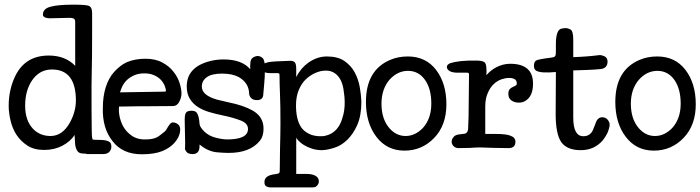

<svg xmlns="http://www.w3.org/2000/svg" viewBox="-20 -648 3064 840"><path d="M383 -591Q383 -591 383 -491Q383 -391 381.5 -341.5Q380 -292 380.5 -170.5Q381 -49 383 -45Q385 -41 385 -38Q389 -36 415 -36Q441 -36 455 -29.5Q469 -23 467 -3Q467 6 458.5 16Q450 26 431 26H394Q360 26 360 26Q358 24 340.5 23.5Q323 23 316 8.5Q309 -6 308.5 -21.5Q308 -37 307 -45Q306 -53 307 -58Q288 -29 253 -10.5Q218 8 173.5 8Q129 8 100 -11Q43 -48 26 -121Q18 -155 18 -185Q18 -257 48 -318Q92 -405 193 -405Q266 -405 309 -360Q309 -360 309 -551Q309 -564 302 -567Q295 -570 286.5 -570Q278 -570 197 -568Q188 -568 179 -571Q166 -576 168 -585Q168 -612 207 -620Q236 -627 292 -627.5Q348 -628 365.5 -623.5Q383 -619 383 -591ZM382 -449ZM312 -208Q312 -344 207 -344Q153 -344 120 -296Q90 -251 90 -186Q90 -121 124 -85Q154 -53 201 -53Q253 -53 286 -112Q312 -160 312 -208Z M568 -319Q531 -303 515 -270Q509 -257 505 -244L697 -247Q704 -247 706 -249Q706 -260 700 -274Q694 -288 683 -299.5Q672 -311 654 -319Q636 -327 611.5 -327Q587 -327 568 -319ZM520 -182H501Q500 -176 500 -170Q500 -146 507.5 -122Q515 -98 529 -80Q544 -61 565 -49Q588 -37 617 -38Q649 -38 668 -48Q677 -53 700 -72Q706 -76 713 -90Q719 -100 725 -107Q734 -117 751 -109Q762 -104 766 -94Q770 -87 767 -68Q763 -46 744 -24Q724 -1 690 13Q655 27 601 27Q557 27 525 12Q493 -3 472 -31Q427 -88 430 -177Q430 -226 442.5 -266Q455 -306 479 -333Q505 -362 535 -376Q571 -391 616 -391Q661 -391 691 -374Q721 -358 740 -333Q758 -310 766 -284Q774 -258 774 -239.5Q774 -221 764 -202Q754 -184 737 -184L606 -183H583Z M974 -38Q1065 -38 1065 -84Q1065 -109 1031.5 -121.5Q998 -134 959.5 -142Q921 -150 894.5 -158Q868 -166 846.5 -179.5Q825 -193 811 -215Q797 -237 797 -270Q797 -355 900 -381Q928 -388 958 -388Q1038 -388 1075 -345Q1074 -359 1075 -367Q1075 -389 1086.5 -396Q1098 -403 1108 -403Q1118 -403 1128.5 -394.5Q1139 -386 1139 -348Q1139 -310 1135.5 -276Q1132 -242 1132 -237Q1132 -210 1104 -210Q1076 -210 1070 -236Q1070 -285 1024 -311Q996 -326 951.5 -326Q907 -326 885 -310.5Q863 -295 863 -269Q863 -231 930 -212Q950 -207 981 -200Q1046 -187 1086 -164Q1133 -137 1133 -85Q1133 -51 1116 -31Q1073 21 980 21Q959 21 926 18Q887 13 853 -16Q853 -16 853 -9Q853 26 823 26Q803 26 796 16.5Q789 7 789 3Q790 3 790 -24Q789 -50 788 -126Q788 -143 792.5 -153Q797 -163 816.5 -163.5Q836 -164 842 -153Q851 -139 853 -106Q854 -92 874 -72.5Q894 -53 924 -45.5Q954 -38 974 -38Z M1205 8Q1207 -67 1207 -108Q1207 -149 1206.5 -180Q1206 -211 1205 -235Q1203 -284 1203 -315Q1203 -326 1201 -326.5Q1199 -327 1196 -328H1164Q1149 -328 1140 -331Q1132 -334 1127 -338Q1122 -342 1122 -351Q1122 -369 1154 -376Q1176 -380 1250 -382Q1264 -382 1270 -375Q1276 -368 1276 -346Q1276 -345 1276 -311Q1296 -350 1328 -373Q1367 -401 1410 -401Q1458 -401 1487 -381Q1516 -361 1532 -331Q1548 -301 1554 -267Q1560 -232 1561 -203Q1561 -142 1543 -101Q1525 -61 1499 -36Q1473 -11 1444 -2Q1414 8 1389 9Q1364 9 1344 2Q1304 -11 1282 -37Q1278 -41 1276 -46Q1276 28 1276 113H1323Q1345 113 1360 121Q1375 129 1375 146Q1375 158 1363 168Q1357 172 1346 172H1164Q1156 172 1149 169Q1136 165 1137 148Q1137 119 1184 114Q1200 112 1202 108Q1204 105 1204 95.5Q1204 86 1205 8ZM1275 -187Q1275 -126 1297 -92Q1309 -74 1331 -63Q1354 -51 1387 -52Q1401 -52 1419 -59Q1437 -66 1452 -82Q1469 -101 1477 -129Q1489 -163 1488 -204Q1488 -223 1484 -248Q1478 -303 1447 -326Q1429 -340 1403 -339Q1383 -339 1360 -329Q1337 -319 1318 -301Q1299 -283 1287 -254Q1275 -225 1275 -187Z M1687 -386Q1722 -401 1764 -401Q1843 -401 1888 -342Q1933 -283 1933 -191.5Q1933 -100 1879.5 -44.5Q1826 11 1749.5 11Q1673 11 1627 -49Q1581 -109 1581 -202Q1581 -341 1687 -386ZM1684 -299Q1649 -258 1649 -194Q1649 -128 1683 -88Q1713 -53 1754.5 -53Q1796 -53 1830 -88Q1867 -129 1867 -194.5Q1867 -260 1839 -299Q1811 -338 1765 -338Q1719 -338 1684 -299Z M2312 -282Q2312 -227 2279 -207Q2267 -199 2249.5 -199Q2232 -199 2218 -208Q2204 -218 2204 -237Q2204 -252 2211 -259Q2217 -265 2225 -268Q2232 -271 2238 -275Q2241 -277 2241 -283Q2241 -296 2231 -302Q2222 -307 2207 -307Q2192 -307 2174 -301Q2156 -295 2140 -280Q2124 -265 2114 -241Q2103 -217 2103 -181Q2103 -181 2103 -62H2147Q2196 -62 2214 -54Q2235 -46 2235 -28Q2235 0 2205 0Q2192 0 2142 -1Q2092 -3 2079 -3Q2065 -3 2037 -1Q2011 0 1987 0Q1973 0 1964.5 -8.5Q1956 -17 1956 -28Q1956 -39 1964 -48Q1971 -58 1989 -60Q2016 -63 2017 -64Q2027 -70 2028 -84Q2030 -129 2030 -138Q2031 -268 2032 -323Q2032 -330 2024 -330H1982Q1960 -330 1947 -337Q1935 -345 1935 -355Q1935 -366 1951 -372Q1989 -384 2062 -383Q2087 -383 2098 -377Q2108 -371 2108 -346Q2109 -342 2108 -319Q2127 -341 2150 -353Q2180 -369 2212 -369Q2312 -369 2312 -282Z M2488 -134Q2488 -52 2532 -52Q2562 -52 2574 -79Q2580 -93 2584 -104Q2587 -114 2591 -121Q2600 -135 2614 -135Q2637 -135 2646 -111Q2647 -108 2647 -106Q2647 -105 2647 -98Q2647 -92 2640 -72Q2632 -53 2617 -34Q2580 9 2521 9Q2460 9 2435 -27Q2411 -63 2411 -149Q2412 -235 2412 -333Q2348 -327 2327 -338Q2316 -344 2316 -360Q2316 -377 2325 -383Q2335 -389 2392 -396Q2407 -398 2409 -403Q2412 -407 2412 -422Q2412 -438 2412 -459Q2413 -515 2434 -522Q2445 -525 2455 -525Q2465 -525 2476 -519Q2488 -512 2488 -474Q2488 -474 2488 -398Q2549 -400 2603 -407Q2614 -407 2626 -401Q2638 -394 2638 -379Q2638 -350 2609 -346Q2580 -343 2549 -342Q2518 -341 2488 -340Q2488 -340 2488 -134Z M2778 -386Q2813 -401 2855 -401Q2934 -401 2979 -342Q3024 -283 3024 -191.5Q3024 -100 2970.5 -44.5Q2917 11 2840.5 11Q2764 11 2718 -49Q2672 -109 2672 -202Q2672 -341 2778 -386ZM2775 -299Q2740 -258 2740 -194Q2740 -128 2774 -88Q2804 -53 2845.5 -53Q2887 -53 2921 -88Q2958 -129 2958 -194.5Q2958 -260 2930 -299Q2902 -338 2856 -338Q2810 -338 2775 -299Z"/></svg>

Font: Scratch Savers
Style: Book
Weight: 400
Designer: Pablo Impallari, Rodrigo Fuenzalida, Brenda Gallo
Foundry: Pablo Impallari, Rodrigo Fuenzalida, Brenda Gallo
Version: Version 4.0b1